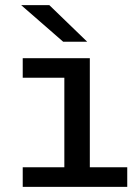

<svg xmlns="http://www.w3.org/2000/svg" viewBox="-20 -726 540 746"><path d="M68.3 0V-76.1H230V-423.9H68.3V-500H329V-76.1H474.4V0ZM225.4 -563.9 62.3 -706H171.7L318.7 -563.9Z"/></svg>

Font: Trispace Thin
Style: Regular
Weight: 100
Designer: Tyler Finck
Foundry: Etcetera Type Company
Version: Version 1.210